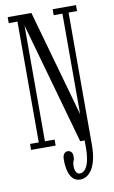

<svg xmlns="http://www.w3.org/2000/svg" viewBox="-98 -751 590 997"><g transform="rotate(-10 197.0 -252.0)"><path d="M243.5 196Q219 196 204 180.8Q189 165.5 182.2 139.2Q175.5 113 175.5 80.5Q175.5 57.5 183.8 48.5Q192 39.5 203 39.5Q212.5 39.5 220.5 46.8Q228.5 54 228.5 72.5Q228.5 88.5 224 95.5Q219.5 102.5 219.5 123Q219.5 140 226.2 152.2Q233 164.5 245 164.5Q263 164.5 275.2 148.5Q287.5 132.5 293.5 103.5Q299.5 74.5 299.5 36V-52.5H332.5V24.5Q332.5 76.5 323.8 110Q315 143.5 301.2 162.2Q287.5 181 272.2 188.5Q257 196 243.5 196ZM17 0V-31.5H63V-668.5H17V-700H142L302.5 -129.5H300V-668.5H254V-700H377V-668.5H332.5V0H276L92.5 -652.5H95.5V-31.5H146.5V0Z"/></g></svg>

Font: Imbue Light
Style: Regular
Weight: 300
Designer: Tyler Finck
Foundry: Etcetera Type Company
Version: Version 1.102